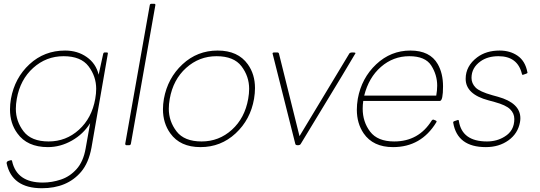

<svg xmlns="http://www.w3.org/2000/svg" viewBox="-20 -770 2865 1018"><path d="M202 228Q43 228 15 95Q15 86 26 82.5Q37 79 39 79Q43 79 44 84Q69 198 207 198Q255 198 303 182Q351 166 386.5 126Q422 86 434 17.5Q446 -51 458 -117Q422 -59 361 -24.5Q300 10 234 10Q124 10 72 -63Q33 -116 33 -190Q33 -217 38 -246Q58 -357 136.5 -429.5Q215 -502 325 -502Q391 -502 440 -467.5Q489 -433 503 -374L527 -484Q529 -492 535 -492H547Q552 -492 552 -487L465 13Q450 94 410 141Q336 228 202 228ZM238 -20Q330 -20 398.5 -82Q467 -144 485 -246Q490 -274 490 -299Q490 -365 449.5 -418.5Q409 -472 317 -472Q225 -472 156 -410Q87 -348 69 -246Q64 -218 64 -193Q64 -127 105 -73.5Q146 -20 238 -20Z M665 0H651Q644 0 644 -8L774 -742Q775 -750 783 -750H797Q804 -750 804 -744L674 -8Q673 -1 665 0Z M1043 10Q935 10 883 -63Q844 -117 844 -191Q844 -217 849 -246Q869 -356 947.5 -429Q1026 -502 1134 -502Q1242 -502 1294 -429Q1332 -376 1332 -303Q1332 -276 1327 -246Q1308 -136 1229.5 -63Q1151 10 1043 10ZM1049 -20Q1141 -20 1209.5 -82Q1278 -144 1296 -246Q1301 -274 1301 -299Q1301 -365 1260.5 -418.5Q1220 -472 1128 -472Q1036 -472 967 -410Q898 -348 880 -246Q875 -218 875 -193Q875 -127 916 -73.5Q957 -20 1049 -20Z M1559 0Q1548 0 1546 -6L1425 -487Q1426 -492 1433 -492H1450Q1457 -492 1459 -486L1568 -48L1832 -486Q1835 -492 1851 -492Q1865 -492 1865 -488Q1865 -485 1574 -6Q1570 0 1559 0Z M2064 10Q1958 10 1908 -63Q1872 -116 1872 -188Q1872 -216 1877 -246Q1897 -356 1974.5 -429Q2052 -502 2156 -502Q2260 -502 2301 -430Q2329 -381 2329 -312Q2329 -237 2313 -235H1906Q1903 -214 1903 -194Q1903 -124 1942.5 -72Q1982 -20 2070 -20Q2200 -20 2269 -131Q2273 -136 2277 -136Q2278 -136 2281.5 -134.5Q2285 -133 2290 -131Q2295 -129 2295 -126Q2295 -124 2293 -121Q2213 10 2064 10ZM2293 -263Q2298 -291 2298 -316Q2298 -373 2266.5 -422.5Q2235 -472 2150 -472Q2065 -472 2000 -415.5Q1935 -359 1911 -263Z M2556 10Q2405 10 2383 -119V-123Q2383 -127 2408 -134Q2413 -134 2413 -128Q2430 -20 2562 -20Q2615 -20 2656 -46Q2707 -77 2707 -139Q2707 -169 2684.5 -191Q2662 -213 2603 -229L2570 -238Q2449 -270 2449 -352Q2449 -420 2510 -466Q2558 -502 2629 -502Q2685 -502 2725 -474Q2765 -446 2776 -388L2777 -384Q2776 -380 2752 -373Q2748 -373 2747 -379Q2724 -472 2623 -472Q2566 -472 2528 -445Q2480 -411 2480 -357Q2480 -328 2501.5 -306Q2523 -284 2591 -265L2620 -257Q2739 -224 2739 -143Q2739 -133 2737 -122Q2726 -62 2676 -26Q2626 10 2556 10Z"/></svg>

Font: YamahaIndonesia935. App Thin
Style: Italic
Weight: 100
Italic angle: -10°
Designer: Dalton Maag Ltd
Foundry: Dalton Maag Ltd
Version: Version 1.002; January 01, 2024; Regular/Italic